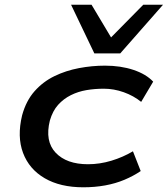

<svg xmlns="http://www.w3.org/2000/svg" viewBox="-20 -787 713 816"><path d="M334 9Q236 9 170 -29.5Q104 -68 78 -137Q52 -206 74 -297Q91 -359 127 -399.5Q163 -440 211.5 -463.5Q260 -487 315.5 -497.5Q371 -508 426 -508Q493 -508 547 -490Q601 -472 631 -440L580 -354Q548 -380 506 -395Q464 -410 421 -410Q383 -410 347.5 -404Q312 -398 281 -382.5Q250 -367 227 -341.5Q204 -316 192 -275Q170 -187 216.5 -138Q263 -89 354 -89Q404 -89 453.5 -104Q503 -119 545 -144L578 -60Q547 -39 509 -23Q471 -7 427 1Q383 9 334 9ZM381 -560 282 -767H369L452 -628L589 -767H673L491 -560Z"/></svg>

Font: Nunito Sans 7pt Expanded SemiBold
Style: Italic
Weight: 600
Width: 7
Italic angle: -9°
Designer: Vernon Adams
Foundry: Vernon Adams
Version: Version 3.101;gftools[0.9.27]